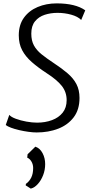

<svg xmlns="http://www.w3.org/2000/svg" viewBox="-20 -775 550 1135"><path d="M197 8Q175 8 147.8 4.2Q120.5 0.5 93.5 -5.8Q66.5 -12 45.2 -20Q24 -28 14 -36L35 -96Q45 -83.5 73.2 -73Q101.5 -62.5 136 -56.2Q170.5 -50 199 -50Q247.5 -50 287.2 -64.8Q327 -79.5 350.5 -109Q374 -138.5 374 -183Q374 -231 345 -267.5Q316 -304 255 -343Q204.5 -376 167.8 -408.2Q131 -440.5 111 -478.2Q91 -516 91 -566Q91 -628 121.2 -670Q151.5 -712 202.5 -733.5Q253.5 -755 315 -755Q370 -755 412.5 -744.8Q455 -734.5 484 -714L460 -657Q440 -677.5 401 -688.2Q362 -699 320 -699Q279.5 -699 244.2 -687.5Q209 -676 187 -649Q165 -622 165 -576Q165 -535 180.5 -506.5Q196 -478 225.8 -454Q255.5 -430 298 -402Q346 -370.5 380 -341.2Q414 -312 432 -277.5Q450 -243 450 -196Q450 -127 415.8 -81.8Q381.5 -36.5 324 -14.2Q266.5 8 197 8ZM162 340 132 321 133 312Q153.5 297.5 164.8 274.5Q176 251.5 176 218Q176 197.5 166 180.2Q156 163 141 157L143 137L189 92Q216 101 231.5 130.2Q247 159.5 247 195Q247 229.5 235 260.5Q223 291.5 203.5 313Q184 334.5 162 340Z"/></svg>

Font: Merriweather Sans Variable Regular
Style: Italic
Weight: 300
Italic angle: -8°
Designer: Eben Sorkin
Foundry: Eben Sorkin
Version: Version 2.001